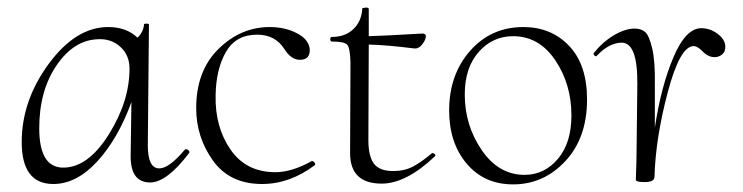

<svg xmlns="http://www.w3.org/2000/svg" viewBox="-20 -470 1950 504"><path d="M465 -77Q467 -79 470.5 -78Q474 -77 476 -74Q478 -71 477 -69Q418 9 374 9Q321 9 323 -65L325 -202Q290 -106 235.5 -46.5Q181 13 120 13Q37 13 37 -97Q37 -206 108 -302.5Q179 -399 264 -399Q312 -399 341 -371Q357 -387 358 -406Q358 -408 364.5 -408Q371 -408 371 -406L368 -89Q368 -28 398 -28Q424 -28 465 -77ZM146 -30Q211 -30 265.5 -117Q320 -204 320 -290Q320 -325 296 -347Q272 -369 237 -367Q174 -365 128.5 -298.5Q83 -232 83 -133Q83 -30 146 -30Z M668 13Q583 13 539 -48.5Q495 -110 495 -186Q495 -284 553.5 -341.5Q612 -399 688 -399Q728 -399 759 -383Q790 -367 793 -342Q795 -313 767 -313Q744 -313 726 -342Q702 -379 655 -379Q599 -379 573 -333.5Q547 -288 546 -220Q544 -137 585 -77.5Q626 -18 703 -18Q746 -18 798 -47Q799 -48 802 -46.5Q805 -45 806.5 -42Q808 -39 807 -37Q741 13 668 13Z M1114 -68Q1115 -69 1118 -67.5Q1121 -66 1122.5 -64Q1124 -62 1122 -60Q1046 12 982 12Q899 12 899 -68L900 -306Q899 -344 891.5 -352.5Q884 -361 851 -361Q847 -361 847 -367Q847 -373 851 -373Q886 -373 907.5 -393.5Q929 -414 931 -447Q930 -449 934 -449Q946 -452 948 -447V-375Q987 -376 1089 -382Q1098 -382 1098 -374Q1097 -364 1087.5 -352.5Q1078 -341 1066 -343Q994 -352 948 -353L947 -102Q947 -60 961.5 -40.5Q976 -21 1012 -21Q1042 -21 1064.5 -33Q1087 -45 1114 -68Z M1327 14Q1251 14 1205 -40.5Q1159 -95 1159 -180Q1159 -274 1214 -336.5Q1269 -399 1354 -399Q1427 -399 1474 -349.5Q1521 -300 1521 -209Q1521 -108 1464 -47Q1407 14 1327 14ZM1357 -11Q1409 -11 1444.5 -53Q1480 -95 1480 -167Q1480 -249 1437.5 -312Q1395 -375 1327 -375Q1273 -375 1236.5 -333.5Q1200 -292 1200 -222Q1200 -141 1244.5 -76Q1289 -11 1357 -11Z M1821 -396Q1844 -396 1864 -381Q1884 -366 1884 -347Q1884 -334 1875.5 -327Q1867 -320 1856 -320Q1839 -320 1825 -334.5Q1811 -349 1801 -349Q1765 -349 1733 -228.5Q1701 -108 1698 -6Q1698 8 1672 8Q1650 8 1649 2Q1649 1 1649.5 -12Q1650 -25 1650.5 -43Q1651 -61 1651 -74L1653 -249Q1654 -358 1612 -358Q1579 -358 1546 -323Q1545 -322 1543 -322.5Q1541 -323 1539.5 -325.5Q1538 -328 1538 -330Q1562 -360 1591.5 -377.5Q1621 -395 1646 -395Q1663 -395 1673.5 -386Q1684 -377 1692 -343Q1700 -309 1699 -249V-135Q1715 -242 1747.5 -319Q1780 -396 1821 -396Z"/></svg>

Font: Cormorant Upright Light
Style: Regular
Weight: 300
Designer: Christian Thalmann (Catharsis Fonts)
Foundry: Catharsis Fonts
Version: Version 3.302;PS 003.302;hotconv 1.0.88;makeotf.lib2.5.64775